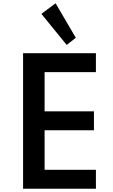

<svg xmlns="http://www.w3.org/2000/svg" viewBox="-20 -1149 690 1169"><path d="M120.5 0V-825H564V-710H251.5V-471H552V-356H251.5V-115H564V0ZM386 -875.5 232 -1064.5 318.5 -1129 441.5 -919Z"/></svg>

Font: Spartan Thin SemiBold
Style: Regular
Weight: 600
Version: Version 1.004